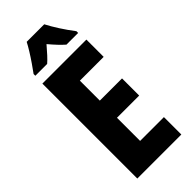

<svg xmlns="http://www.w3.org/2000/svg" viewBox="-294 -976 1021 1021"><g transform="rotate(-45 217.0 -465.0)"><path d="M393 0H62V-714H393V-584H214V-434H381V-305H214V-131H393ZM292 -930Q309 -897 333.5 -859Q358 -821 387 -783V-770H299Q283 -784 265 -803Q247 -822 226 -847Q205 -822 186.5 -802Q168 -782 154 -770H65V-783Q79 -802 98 -829.5Q117 -857 134 -884.5Q151 -912 160 -930Z"/></g></svg>

Font: Noto Sans Lao Looped ExtraCondensed ExtraBold
Style: Regular
Weight: 800
Width: 2
Designer: Mark Frömberg, Ben Mitchell
Foundry: The Fontpad Ltd
Version: Version 1.002; ttfautohint (v1.8.4.7-5d5b)